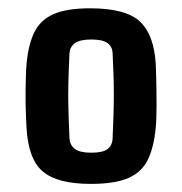

<svg xmlns="http://www.w3.org/2000/svg" viewBox="-20 -830 449 474"><path d="M204 -376Q121.5 -376 85.5 -406.8Q49.5 -437.5 45.5 -515Q45 -525 44.2 -540.8Q43.5 -556.5 43.2 -574.2Q43 -592 43.2 -610.5Q43.5 -629 44 -645Q44.5 -661 45.5 -671.5Q50 -721 65.2 -751.2Q80.5 -781.5 113 -795.5Q145.5 -809.5 202.5 -809.5Q291 -809.5 325.8 -776.5Q360.5 -743.5 364.5 -671.5Q365 -660.5 365.5 -644.2Q366 -628 366.2 -609.5Q366.5 -591 366.5 -573Q366.5 -555 366 -539.8Q365.5 -524.5 364.5 -515Q360 -467 345.2 -436.2Q330.5 -405.5 297.5 -390.8Q264.5 -376 204 -376ZM205.5 -453Q234 -453 245.8 -462.2Q257.5 -471.5 258 -489Q259.5 -520 260.2 -546.2Q261 -572.5 261 -596.8Q261 -621 260.2 -645.8Q259.5 -670.5 258 -698.5Q257.5 -715 245.2 -723.8Q233 -732.5 205.5 -732.5Q177.5 -732.5 165 -723.5Q152.5 -714.5 151.5 -697.5Q149.5 -656.5 148.8 -626.5Q148 -596.5 148.8 -565.5Q149.5 -534.5 151.5 -489Q152.5 -471.5 165 -462.2Q177.5 -453 205.5 -453Z"/></svg>

Font: Big Shoulders Text Thin ExtraBold
Style: Regular
Weight: 800
Version: Version 2.002